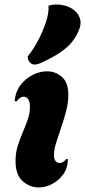

<svg xmlns="http://www.w3.org/2000/svg" viewBox="-20 -816 373 840"><path d="M149 4Q110 4 79 -23.5Q48 -51 48 -112Q48 -147 57.5 -177.5Q67 -208 79.5 -237Q92 -266 101.5 -293.5Q111 -321 111 -348Q111 -372 103 -382.5Q95 -393 84 -393Q67 -393 51 -371L44 -375Q48 -415 69.5 -443.5Q91 -472 122.5 -488Q154 -504 185 -504Q223 -504 251 -479.5Q279 -455 279 -400Q279 -367 269.5 -330.5Q260 -294 247.5 -258Q235 -222 225.5 -191Q216 -160 216 -138Q216 -119 223.5 -111Q231 -103 240 -103Q249 -103 257.5 -108.5Q266 -114 270 -121L277 -119Q277 -82 257.5 -54.5Q238 -27 209 -11.5Q180 4 149 4ZM160 -541Q132 -528 116.5 -538Q101 -548 101 -569Q126 -599 147.5 -640.5Q169 -682 182 -722.5Q195 -763 192 -791Q218 -799 246.5 -795Q275 -791 297.5 -776.5Q320 -762 329 -737.5Q338 -713 324 -681Q313 -655 294.5 -632Q276 -609 244 -587Q212 -565 160 -541Z"/></svg>

Font: Agbalumo
Style: Regular
Weight: 400
Designer: Raphael Alegbeleye
Foundry: Sorkin Type Co.
Version: Version 1.000; ttfautohint (v1.8.4)